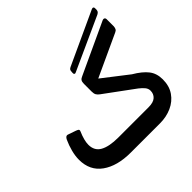

<svg xmlns="http://www.w3.org/2000/svg" viewBox="-209 -1085 1302 1302"><g transform="rotate(-45 442.0 -434.5)"><path d="M459 -645Q451 -640 445 -643.5Q439 -647 440 -657L441 -669Q441 -678 444.5 -684Q448 -690 458 -695L837 -870Q847 -875 853 -871Q859 -867 858 -856V-845Q857 -836 853.5 -830Q850 -824 839 -818ZM337 4Q208 4 131 -51Q54 -106 54 -210Q54 -246 64.5 -286.5Q75 -327 92 -364Q104 -391 124 -383L179 -364Q190 -360 196 -355.5Q202 -351 198 -340Q171 -278 171 -237Q171 -179 217 -153.5Q263 -128 350 -128H640Q686 -128 707.5 -147.5Q729 -167 729 -198Q729 -218 715.5 -234.5Q702 -251 680 -268L469 -423Q455 -433 448.5 -444.5Q442 -456 442 -476V-550Q442 -570 448.5 -579.5Q455 -589 470 -595L836 -765Q848 -770 855 -765Q862 -760 861 -746V-682Q860 -670 855.5 -661Q851 -652 839 -647L536 -507L718 -366Q781 -329 811.5 -290Q842 -251 842 -194Q842 -130 811.5 -86Q781 -42 730 -19Q679 4 617 4Z"/></g></svg>

Font: Rubik Medium
Style: Regular
Weight: 500
Designer: Hubert and Fischer
Foundry: Hubert and Fischer
Version: Version 2.300; ttfautohint (v1.8.4.7-5d5b);gftools[0.9.30]